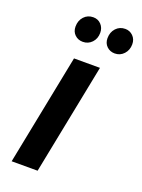

<svg xmlns="http://www.w3.org/2000/svg" viewBox="-141 -804 643 869"><g transform="rotate(20 180.5 -369.5)"><path d="M29 0 135 -534H260L154 0ZM300 -618Q277 -618 261.5 -633Q246 -648 246 -672Q246 -701 263.5 -720Q281 -739 308 -739Q330 -739 345.5 -723.5Q361 -708 361 -684Q361 -656 343.5 -637Q326 -618 300 -618ZM146 -618Q123 -618 107.5 -633Q92 -648 92 -672Q92 -701 109.5 -720Q127 -739 154 -739Q177 -739 192 -723Q207 -707 207 -683Q207 -655 189.5 -636.5Q172 -618 146 -618Z"/></g></svg>

Font: MOST Montserrat SemiBold
Style: Italic
Weight: 600
Italic angle: -11.3°
Designer: Julieta Ulanovsky
Foundry: Julieta Ulanovsky
Version: Version 8.000;March 11, 2024;FontCreator 15.0.0.2926 64-bit